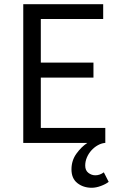

<svg xmlns="http://www.w3.org/2000/svg" viewBox="-20 -676 567 908"><path d="M414 212Q374 212 346 190Q318 168 318 125Q318 83 341.5 50.5Q365 18 393 0H90V-656H468V-586H173V-380H422V-309H173V-71H478V0H475Q458 2 441.5 11.5Q425 21 412 35.5Q399 50 391 68.5Q383 87 383 107Q383 130 398 141.5Q413 153 431 153Q452 153 471 139L494 184Q480 195 457 203.5Q434 212 414 212Z"/></svg>

Font: SourceSansPro
Style: Book
Weight: 400
Designer: Paul D. Hunt
Foundry: Adobe Systems Incorporated
Version: Version 2.021;PS 2.000;hotconv 1.0.86;makeotf.lib2.5.63406